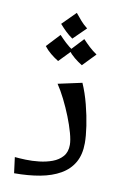

<svg xmlns="http://www.w3.org/2000/svg" viewBox="-84 -787 548 837"><g transform="rotate(10 190.0 -368.0)"><path d="M39 0 30 -70Q50 -68 78.5 -67Q107 -66 138 -69.5Q169 -73 196 -83Q223 -93 240 -112.5Q257 -132 257 -164Q257 -184 248 -216.5Q239 -249 224.5 -285.5Q210 -322 192.5 -357Q175 -392 158 -417L264 -440Q282 -399 294.5 -350.5Q307 -302 313.5 -258Q320 -214 320 -183Q320 -132 300 -97Q280 -62 242.5 -40.5Q205 -19 153.5 -9.5Q102 0 39 0ZM187 -622Q170 -634 156 -647.5Q142 -661 128 -677L187 -736Q201 -719 213 -705Q225 -691 243 -677ZM143 -515Q125 -526 108 -540Q91 -554 79 -570L134 -629Q149 -613 164 -599Q179 -585 198 -572ZM248 -515Q230 -526 213 -540Q196 -554 184 -570L239 -629Q254 -613 269 -599Q284 -585 303 -572Z"/></g></svg>

Font: Marhey Light
Style: Regular
Weight: 300
Designer: Nur Syamsi & Bustanul Arifin
Foundry: Namelatype
Version: Version 1.000